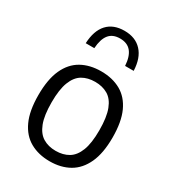

<svg xmlns="http://www.w3.org/2000/svg" viewBox="-193 -916 943 1037"><g transform="rotate(30 278.0 -397.5)"><path d="M278 9.5Q208 9.5 156 -19.8Q104 -49 75.5 -110.8Q47 -172.5 47 -271Q47 -368.5 75.2 -430.5Q103.5 -492.5 155.5 -521.8Q207.5 -551 278 -551Q348.5 -551 400.5 -521.8Q452.5 -492.5 480.8 -430.8Q509 -369 509 -271Q509 -173.5 480.2 -111.5Q451.5 -49.5 399.8 -20Q348 9.5 278 9.5ZM278 -55.5Q324 -55.5 357.5 -75.5Q391 -95.5 409.2 -142.2Q427.5 -189 427.5 -269.5Q427.5 -351.5 409.2 -398.8Q391 -446 357.2 -465.8Q323.5 -485.5 278 -485.5Q232 -485.5 198.5 -465.8Q165 -446 146.8 -399.2Q128.5 -352.5 128.5 -272Q128.5 -190.5 146.8 -143.2Q165 -96 198.5 -75.8Q232 -55.5 278 -55.5ZM128.5 -640.5Q132 -720 170.2 -761.8Q208.5 -803.5 277.5 -803.5Q346 -803.5 385.2 -761.2Q424.5 -719 427.5 -640.5H374Q370.5 -697.5 346.8 -726.5Q323 -755.5 277.5 -755.5Q231.5 -755.5 208.5 -726.5Q185.5 -697.5 182 -640.5Z"/></g></svg>

Font: Encode Sans Condensed Thin
Style: Regular
Weight: 400
Version: Version 3.002